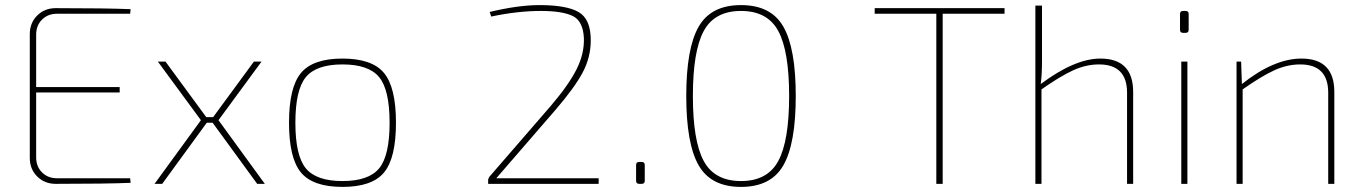

<svg xmlns="http://www.w3.org/2000/svg" viewBox="-20 -722 5351 754"><path d="M491 -22 493 -4Q395 0 199 0Q155 0 126 -29Q97 -58 97 -102V-588Q97 -632 126 -661Q155 -690 199 -690Q395 -690 493 -686L491 -668H204Q168 -668 145 -645Q122 -622 122 -586V-380H450V-359H122V-104Q122 -68 145 -45Q168 -22 204 -22Z M815 -240H792L617 0H587L769 -250L600 -480H630L790 -262H817L977 -480H1007L838 -250L1020 0H990Z M1162 -435.5Q1209 -492 1325 -492Q1441 -492 1488 -435.5Q1535 -379 1535 -240Q1535 -101 1488 -44.5Q1441 12 1325 12Q1209 12 1162 -44.5Q1115 -101 1115 -240Q1115 -379 1162 -435.5ZM1469 -419Q1428 -469 1325 -469Q1222 -469 1181 -419Q1140 -369 1140 -240Q1140 -111 1181 -61Q1222 -11 1325 -11Q1428 -11 1469 -61Q1510 -111 1510 -240Q1510 -369 1469 -419Z M1909 -657 1903 -675Q2015 -702 2099 -702Q2205 -702 2252.5 -674.5Q2300 -647 2300 -564Q2300 -497 2268 -437Q2236 -377 2161 -290L1929 -22H2049H2331V0H1897V-14Q1897 -21 1902 -28L2142 -305Q2213 -388 2244 -449.5Q2275 -511 2273 -572Q2270 -639 2229.5 -659Q2189 -679 2104 -679Q2013 -679 1909 -657Z M2490 -86H2500Q2512 -86 2512 -74V-12Q2512 0 2500 0H2490Q2478 0 2478 -12V-74Q2478 -86 2490 -86Z M2723.5 -617Q2772 -702 2890 -702Q3008 -702 3056.5 -617Q3105 -532 3105 -345Q3105 -158 3056.5 -73Q3008 12 2890 12Q2772 12 2723.5 -73Q2675 -158 2675 -345Q2675 -532 2723.5 -617ZM3036.5 -600Q2994 -679 2890 -679Q2786 -679 2743.5 -600Q2701 -521 2701 -345Q2701 -169 2743.5 -90Q2786 -11 2890 -11Q2994 -11 3036.5 -90Q3079 -169 3079 -345Q3079 -521 3036.5 -600Z M3925 -668H3682V0H3657V-668H3415V-690H3925Z M4072 -700V-485Q4072 -426 4067 -392Q4201 -492 4301 -492Q4430 -492 4430 -361V0H4406V-358Q4406 -469 4296 -469Q4245 -469 4194.5 -446Q4144 -423 4070 -371V0H4046V-700Z M4626 -679H4636Q4648 -679 4648 -667V-605Q4648 -593 4636 -593H4626Q4614 -593 4614 -605V-667Q4614 -679 4626 -679ZM4643 0H4619V-480H4643Z M4854 -480 4857 -392Q4983 -492 5091 -492Q5220 -492 5220 -361V0H5196V-358Q5196 -469 5086 -469Q5035 -469 4984.5 -446Q4934 -423 4860 -371V0H4836V-480Z"/></svg>

Font: Exo 2.0 Thin
Style: Regular
Weight: 250
Designer: Natanael Gama
Version: Version 1.001;PS 001.001;hotconv 1.0.70;makeotf.lib2.5.58329